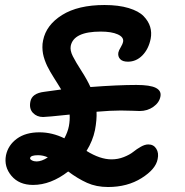

<svg xmlns="http://www.w3.org/2000/svg" viewBox="-20 -730 740 766"><path d="M151.9 -263.2Q127 -263.2 111.3 -279.8Q95.7 -296.4 101.1 -324.2Q106.9 -357.9 157.2 -363.8Q206.1 -371.1 224.1 -373Q218.3 -382.8 209.7 -396.5Q201.2 -410.2 194.8 -420.2Q188.5 -430.2 180.9 -443.1Q173.3 -456.1 168.2 -466.8Q163.1 -477.5 158.4 -490.7Q153.8 -503.9 151.6 -515.6Q149.4 -527.3 149.2 -541.3Q148.9 -555.2 151.9 -568.8Q164.1 -630.4 227.8 -670.2Q291.5 -710 397 -710Q453.1 -710 493.4 -697.8Q533.7 -685.5 553 -665.5Q572.3 -645.5 579.1 -622.8Q585.9 -600.1 581.1 -575.2Q572.8 -534.2 548.1 -509Q523.4 -483.9 490.2 -483.9Q468.8 -483.9 459.2 -494.4Q449.7 -504.9 452.1 -520Q453.6 -528.3 461.4 -541Q469.2 -553.7 471.2 -564Q474.1 -582 449.5 -593Q424.8 -604 381.8 -604Q273.9 -604 262.2 -546.9Q258.8 -528.8 270.5 -505.6Q282.2 -482.4 305.2 -446.8Q328.1 -411.1 340.8 -382.8Q449.7 -391.1 523.9 -391.1Q579.1 -391.1 601.8 -379.4Q624.5 -367.7 620.1 -345.2Q615.7 -320.8 592 -304Q568.4 -287.1 537.1 -287.1Q531.2 -287.1 508.1 -288.1Q484.9 -289.1 461.9 -289.1Q422.4 -289.1 365.2 -284.2Q366.7 -252 358.9 -210.9Q350.1 -168 325.2 -127.9Q379.4 -94.2 424.8 -94.2Q450.7 -94.2 474.1 -103.5Q497.6 -112.8 511.5 -124Q525.4 -135.3 541.7 -144.5Q558.1 -153.8 571.8 -153.8Q592.8 -153.8 603.5 -136.7Q614.3 -119.6 608.9 -95.2Q601.6 -55.2 544.9 -19.5Q488.3 16.1 411.1 16.1Q364.3 16.1 327.4 -0.5Q290.5 -17.1 252 -45.9Q182.6 7.8 111.8 7.8Q56.2 7.8 25.6 -28.6Q-4.9 -64.9 3.9 -110.8Q12.7 -151.4 47.6 -176.8Q82.5 -202.1 137.2 -202.1Q188 -202.1 236.8 -178.2Q250.5 -203.6 254.9 -227.1Q259.3 -251 257.8 -272.9Q166 -263.2 151.9 -263.2ZM100.1 -99.1Q99.1 -94.7 107.2 -90.3Q115.2 -85.9 126 -85.9Q146 -85.9 170.9 -102.1Q152.3 -110.8 131.8 -110.8Q101.6 -110.8 100.1 -99.1Z"/></svg>

Font: Shantell Sans Normal
Style: Italic
Weight: 500
Italic angle: -11.31°
Designer: Stephen Nixon, Anya Danilova, Shantell Martin
Foundry: Arrow Type
Version: Version 1.006;[559af2be0]